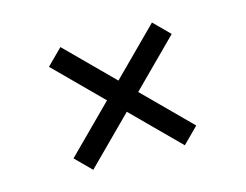

<svg xmlns="http://www.w3.org/2000/svg" viewBox="-62 -640 715 559"><g transform="rotate(-15 295.0 -360.0)"><path d="M110 -222 248 -360 110 -498 157 -545 295 -407 433 -545 480 -498 342 -360 480 -222 433 -175 295 -313 157 -175Z"/></g></svg>

Font: Retni Sans
Style: Regular
Weight: 400
Designer: Vitaly Kuzmin
Foundry: ParaType Ltd.
Version: Version 1.00;March 2, 2019;FontCreator 11.5.0.2425 64-bit; t